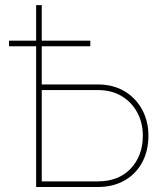

<svg xmlns="http://www.w3.org/2000/svg" viewBox="-20 -748 672 768"><path d="M137.2 -410.2H370.6Q433.1 -410.2 478.8 -382.6Q524.4 -355 549.1 -308.6Q573.7 -262.2 573.7 -205.6Q573.7 -145.5 549.1 -99.1Q524.4 -52.7 478.8 -26.4Q433.1 0 370.6 0H124.5V-727.5H147V-22.5H370.6Q455.1 -22.5 503.2 -74Q551.3 -125.5 551.3 -205.6Q551.3 -255.9 529.5 -297.1Q507.8 -338.4 467.5 -363Q427.2 -387.7 370.6 -387.7H137.2ZM16.1 -563V-585.4H341.3V-563Z"/></svg>

Font: Inter 17pt Thin
Style: Regular
Weight: 250
Version: Version 4.001;git-66647c0bb